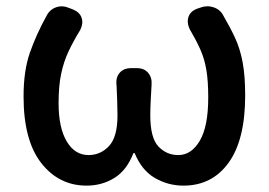

<svg xmlns="http://www.w3.org/2000/svg" viewBox="-20 -569 844 603"><path d="M252 14Q165 14 109.5 -57Q54 -128 54 -266Q54 -347 74 -404Q94 -461 126 -519Q136 -539 156 -546Q176 -553 197 -544L210 -539Q231 -530 236.5 -512.5Q242 -495 232 -475Q210 -439 195 -407Q180 -375 172 -337Q164 -299 164 -245Q164 -168 189.5 -125Q215 -82 258 -82Q296 -82 322.5 -110.5Q349 -139 349 -207Q349 -225 348 -254Q347 -283 346 -302Q343 -325 355.5 -340Q368 -355 392 -355H410Q433 -355 445.5 -340Q458 -325 456 -302Q455 -286 453.5 -257Q452 -228 452 -207Q452 -136 477.5 -109Q503 -82 540 -82Q581 -82 607.5 -127Q634 -172 634 -263Q634 -315 628 -350Q622 -385 609 -414Q596 -443 576 -477Q566 -498 572 -516Q578 -534 600 -542L609 -545Q630 -553 651 -546Q672 -539 682 -519Q703 -483 718.5 -449.5Q734 -416 742 -373.5Q750 -331 750 -269Q750 -130 698 -58Q646 14 556 14Q508 14 466.5 -10Q425 -34 403 -88H399Q378 -34 339 -10Q300 14 252 14Z"/></svg>

Font: Chiron GoRound TC M
Style: Regular
Weight: 500
Designer: Ryoko NISHIZUKA 西塚涼子 (kana, bopomofo & ideographs); Paul D. Hunt (Latin, Greek & Cyrillic); Sandoll Communications 산돌커뮤니
Foundry: Adobe
Version: Version 1.000;hotconv 1.1.1;makeotfexe 2.6.0